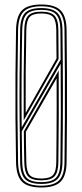

<svg xmlns="http://www.w3.org/2000/svg" viewBox="-20 -826 366 852"><path d="M163.5 6Q102.5 6 77.4 -20Q52.2 -46 51.2 -105.8Q49.2 -211 48.6 -305.4Q48 -399.8 48.6 -494.1Q49.2 -588.5 51.2 -693.5Q52.2 -753.8 77.4 -779.9Q102.5 -806 163.5 -806Q223 -806 248.8 -780.2Q274.5 -754.5 275.5 -693.5Q276.8 -589.8 277.2 -495.1Q277.8 -400.5 277.2 -305.6Q276.8 -210.8 275.5 -105.8Q274.5 -45.2 248.8 -19.6Q223 6 163.5 6ZM163.5 -2Q218.8 -2 242.2 -25.8Q265.8 -49.5 266.2 -106Q267.5 -209.2 267.9 -303.8Q268.2 -398.2 267.9 -493.4Q267.5 -588.5 266.2 -693.5Q265.8 -750.2 242.2 -774.1Q218.8 -798 163.5 -798Q107.5 -798 84.5 -774Q61.5 -750 60.2 -693.5Q58.5 -592 57.8 -499.4Q57 -406.8 57.6 -311.4Q58.2 -216 60.2 -106Q61.5 -49.8 84.5 -25.9Q107.5 -2 163.5 -2ZM163.5 -9.8Q111.8 -9.8 91 -31.6Q70.2 -53.5 69.5 -106Q67.5 -211.8 66.9 -306Q66.2 -400.2 66.9 -494.2Q67.5 -588.2 69.5 -693.5Q70.2 -746.5 91 -768.4Q111.8 -790.2 163.5 -790.2Q213.2 -790.2 234.9 -768.6Q256.5 -747 257.2 -693.2Q259 -557 259.2 -415.8Q259.5 -274.5 257.2 -106.2Q256.5 -52.8 234.9 -31.2Q213.2 -9.8 163.5 -9.8ZM76.2 -260.8 249 -561.5Q248.8 -588.8 248.6 -625.4Q248.5 -662 248 -693Q247.5 -743 228.4 -762.6Q209.2 -782.2 163.5 -782.2Q116.2 -782.2 97.9 -762.4Q79.5 -742.5 78.5 -693Q76.2 -576 75.8 -473.9Q75.2 -371.8 76.2 -260.8ZM85.2 -291.8Q84.5 -396 85.1 -490.8Q85.8 -585.5 87.8 -693Q88.5 -738.2 104.6 -756.2Q120.8 -774.2 163.5 -774.2Q205 -774.2 221.8 -756.6Q238.5 -739 239 -692.8Q239.2 -664.5 239.5 -628.6Q239.8 -592.8 240 -564.2ZM94 -324.8 230.8 -566.2Q230.5 -596.8 230.2 -628.5Q230 -660.2 229.8 -692.5Q229.5 -733.8 215.8 -750Q202 -766.2 163.5 -766.2Q125 -766.2 111.2 -750.1Q97.5 -734 96.8 -692.8Q94.8 -588.2 94.1 -502.2Q93.5 -416.2 94 -324.8ZM163.5 -17.8Q210 -17.8 228.8 -37.6Q247.5 -57.5 248 -106.5Q249.5 -222.8 249.9 -328.9Q250.2 -435 249.2 -543L76.5 -242.8Q76.8 -218.8 77 -202.9Q77.2 -187 77.5 -166.1Q77.8 -145.2 78.5 -106.5Q79.5 -57.5 97.9 -37.6Q116.2 -17.8 163.5 -17.8ZM163.5 -25.8Q120.8 -25.8 104.6 -43.6Q88.5 -61.5 87.8 -106.5Q87 -141 86.5 -172Q86 -203 85.8 -243.5L240.5 -513.5Q241.2 -415.8 240.8 -317Q240.2 -218.2 239 -106.5Q238.5 -61.8 222.1 -43.8Q205.8 -25.8 163.5 -25.8ZM163.5 -33.8Q201.5 -33.8 215.5 -49.8Q229.5 -65.8 229.8 -106.8Q230.5 -176 230.9 -236Q231.2 -296 231.4 -354.6Q231.5 -413.2 231.2 -478.5L94.8 -241Q95 -214 95.2 -194.6Q95.5 -175.2 95.9 -155.2Q96.2 -135.2 96.8 -106.8Q97.5 -65.8 111.2 -49.8Q125 -33.8 163.5 -33.8Z"/></svg>

Font: Big Shoulders Inline Display Light
Style: Regular
Weight: 300
Designer: Patric King
Foundry: XO Type Co
Version: Version 1.000